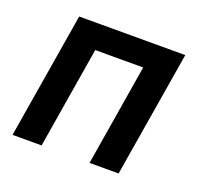

<svg xmlns="http://www.w3.org/2000/svg" viewBox="-96 -633 793 745"><g transform="rotate(20 300.0 -260.0)"><path d="M25 0 111 -520H549L463 0H343L412 -419H214L145 0Z"/></g></svg>

Font: Iosevka Aile Oblique
Style: Bold
Weight: 700
Italic angle: -9°
Designer: Belleve Invis
Foundry: Belleve Invis
Version: Version 31.1.0; ttfautohint (v1.8.4)